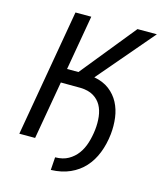

<svg xmlns="http://www.w3.org/2000/svg" viewBox="-125 -801 871 1037"><g transform="rotate(15 311.0 -283.0)"><path d="M356 -398.9Q407.2 -389.6 441.4 -363.3Q475.6 -336.9 495.1 -299.8Q514.6 -262.7 520.5 -217.5Q526.4 -172.4 521.5 -125.5Q515.1 -67.4 495.8 -18.6Q476.6 30.3 444.1 65.9Q411.6 101.6 365.2 122.3Q318.8 143.1 258.3 145L263.2 73.2Q306.2 72.8 336.4 55.7Q366.7 38.6 387 11Q407.2 -16.6 418.2 -52.2Q429.2 -87.9 433.6 -126Q438 -164.6 433.8 -200Q429.7 -235.4 414.6 -262.5Q399.4 -289.6 371.3 -306.4Q343.3 -323.2 299.8 -324.7L188.5 -325.2L131.8 0H43.5L167 -710.9H255.4L202.1 -404.3H265.6L513.7 -710.9H622.1Z"/></g></svg>

Font: Roboto Mono
Style: Italic
Weight: 400
Designer: Google
Version: Version 2.000985; 2015; ttfautohint (v1.3)